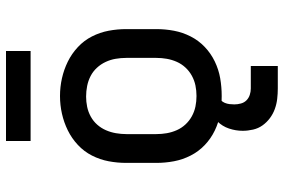

<svg xmlns="http://www.w3.org/2000/svg" viewBox="-173 -578 946 640"><g transform="rotate(-90 300.0 -258.0)"><path d="M300 8Q270 8 241 3Q212 -2 185 -15Q158 -28 136.5 -48.5Q115 -69 101.5 -95.5Q88 -122 82.5 -151Q77 -180 77 -210V-310Q77 -340 82.5 -369Q88 -398 101.5 -424.5Q115 -451 137 -471.5Q159 -492 185.5 -505Q212 -518 241 -524.5Q270 -531 300 -531Q330 -531 359 -524.5Q388 -518 414.5 -505Q441 -492 463 -471.5Q485 -451 498.5 -424.5Q512 -398 517.5 -369Q523 -340 523 -310V-210Q523 -180 517.5 -151Q512 -122 498.5 -95.5Q485 -69 463.5 -48.5Q442 -28 415 -15Q388 -2 359 3Q330 8 300 8ZM300 -76Q318 -76 335 -79.5Q352 -83 367.5 -91.5Q383 -100 395 -113Q407 -126 414 -142Q421 -158 424 -175Q427 -192 427 -210V-310Q427 -328 424 -345.5Q421 -363 413.5 -379Q406 -395 394 -408Q382 -421 366.5 -429Q351 -437 333.5 -440.5Q316 -444 298 -444Q281 -444 264 -440.5Q247 -437 231.5 -428.5Q216 -420 204.5 -407Q193 -394 186 -378Q179 -362 176 -344.5Q173 -327 173 -310V-210Q173 -192 176 -175Q179 -158 186 -142Q193 -126 205 -113Q217 -100 232.5 -91.5Q248 -83 265 -79.5Q282 -76 300 -76ZM325 195Q308 195 290.5 193Q273 191 256.5 185Q240 179 226 168.5Q212 158 202 144Q192 130 188 112.5Q184 95 184 78Q184 55 191.5 32.5Q199 10 215.5 -6.5Q232 -23 254.5 -29.5Q277 -36 300 -36V0Q292 0 286 5.5Q280 11 277 18.5Q274 26 273 34Q272 42 272 50Q272 61 275 72Q278 83 285.5 90.5Q293 98 303.5 101.5Q314 105 325 105H400V195ZM150 -629V-711H450V-629Z"/></g></svg>

Font: Zed Mono Medium Extended
Style: Regular
Weight: 500
Width: 7
Monospace: yes
Designer: Belleve Invis
Foundry: Belleve Invis
Version: Version 1.0.0; ttfautohint (v1.8.4)